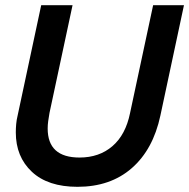

<svg xmlns="http://www.w3.org/2000/svg" viewBox="-20 -710 730 741"><path d="M279 11Q165 11 103 -47Q41 -105 41 -199Q41 -215 42.5 -231.5Q44 -248 48 -264L139 -690H260L171 -274Q168 -257 166 -242.5Q164 -228 164 -214Q164 -102 287 -102Q363 -102 414 -146Q465 -190 482 -274L571 -690H690L599 -264Q571 -133 488.5 -61Q406 11 279 11Z"/></svg>

Font: Radio Canada Big Medium
Style: Italic
Weight: 500
Italic angle: -12°
Designer: Étienne Aubert Bonn
Foundry: Coppers and Brasses
Version: Version 1.001